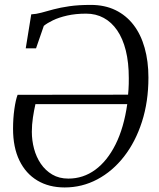

<svg xmlns="http://www.w3.org/2000/svg" viewBox="-20 -772 663 802"><path d="M87.5 -570 110.5 -712Q131 -713 153.5 -719.2Q176 -725.5 204 -733Q232 -740.5 269.8 -746Q307.5 -751.5 359 -751.5Q417.5 -751.5 462.2 -729.8Q507 -708 537.8 -668Q568.5 -628 584.2 -572Q600 -516 600 -448Q600 -347.5 573 -263.5Q546 -179.5 498 -118Q450 -56.5 386.5 -22.8Q323 11 250 11Q184.5 11 136 -18Q87.5 -47 61 -101.8Q34.5 -156.5 34.5 -234.5Q34.5 -277.5 40 -316.2Q45.5 -355 53.5 -376L515 -376.5Q516 -387.5 516.8 -398.8Q517.5 -410 517.8 -421.8Q518 -433.5 518 -445.5Q518 -511 505.5 -561Q493 -611 469.5 -645.2Q446 -679.5 413.2 -697.2Q380.5 -715 340 -715Q295.5 -715 260.5 -707Q225.5 -699 201.2 -687.2Q177 -675.5 163 -664L130.5 -570ZM511.5 -337H128Q122 -311 117.5 -281Q113 -251 113 -221.5Q113 -185.5 122.2 -150.8Q131.5 -116 150.5 -88Q169.5 -60 198.2 -43Q227 -26 265.5 -26Q327.5 -26 377.8 -62.8Q428 -99.5 462.8 -169Q497.5 -238.5 511.5 -337Z"/></svg>

Font: Merriweather 72pt Light
Style: Italic
Weight: 300
Italic angle: -7.8°
Version: Version 2.101